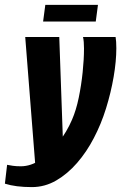

<svg xmlns="http://www.w3.org/2000/svg" viewBox="-69 -646 495 784"><path d="M61 118Q28 118 0.5 114.5Q-27 111 -49 104L-40 27Q-30 29 -16.5 31Q-3 33 16 33Q57 33 97 6Q137 -21 170.5 -64.5Q204 -108 225 -157Q242 -196 252.5 -247Q263 -298 268.5 -351Q274 -404 274 -448Q274 -463 273 -474.5Q272 -486 270 -495H403Q406 -478 406 -449Q406 -396 395 -332Q384 -268 364 -203.5Q344 -139 314 -82Q285 -26 246 19Q207 64 160.5 91Q114 118 61 118ZM77 52 34 -495H173L190 -15ZM107 -558 116 -626H331L322 -558Z"/></svg>

Font: Alumni Sans ExtraBold
Style: Italic
Weight: 800
Italic angle: -8°
Designer: Robert E. Leuschke
Foundry: Robert E. Leuschke
Version: Version 1.016